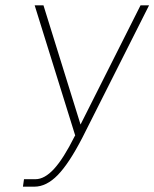

<svg xmlns="http://www.w3.org/2000/svg" viewBox="-20 -520 579 720"><path d="M260 -9 262 -12 110 -500H143L282 -53L507 -500H539L289 -4Q239 93 196.5 136.5Q154 180 109 180H66L70 152H113Q147 152 182.5 113.5Q218 75 260 -9Z"/></svg>

Font: Fivo Sans Thin
Style: Regular
Weight: 250
Foundry: Alexander Slobzheninov
Version: 1.0